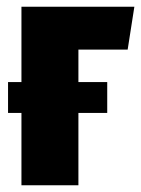

<svg xmlns="http://www.w3.org/2000/svg" viewBox="-20 -553 421 573"><path d="M361 -405H214V-308H300V-216H214V0H44V-216H4V-308H44V-533H381Z"/></svg>

Font: Fira Sans Extra Condensed ExtraBold
Style: Regular
Weight: 800
Width: 1
Designer: Carrois Corporate & Edenspiekermann AG
Foundry: Carrois Corporate GbR & Edenspiekermann AG
Version: Version 4.203